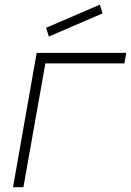

<svg xmlns="http://www.w3.org/2000/svg" viewBox="-20 -784 548 804"><path d="M409.5 -728 184.5 -631 173 -667.5 398 -764.5ZM501 -518.5H170L78 0H34.5L133.5 -562.5H508.5Z"/></svg>

Font: Russisch Sans ExtraLight
Style: Italic
Weight: 200
Width: 4
Italic angle: -10°
Designer: Michael Sharanda (font) & Cristiano Sobral (main changes)
Foundry: Michael Sharanda
Version: Version 2.00;September 8, 2020;FontCreator 13.0.0.2681 64-bi